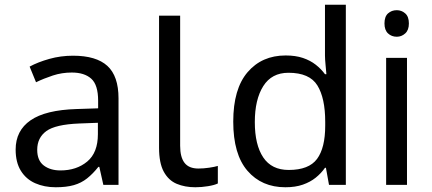

<svg xmlns="http://www.w3.org/2000/svg" viewBox="-20 -780 1822 810"><path d="M288 -545Q386 -545 433 -502Q480 -459 480 -365V0H416L399 -76H395Q372 -47 347.5 -27.5Q323 -8 291.5 1Q260 10 215 10Q167 10 128.5 -7Q90 -24 68 -59.5Q46 -95 46 -149Q46 -229 109 -272.5Q172 -316 303 -320L394 -323V-355Q394 -422 365 -448Q336 -474 283 -474Q241 -474 203 -461.5Q165 -449 132 -433L105 -499Q140 -518 188 -531.5Q236 -545 288 -545ZM314 -259Q214 -255 175.5 -227Q137 -199 137 -148Q137 -103 164.5 -82Q192 -61 235 -61Q303 -61 348 -98.5Q393 -136 393 -214V-262Z M804 10Q760 10 725.5 -4.5Q691 -19 671 -55.5Q651 -92 651 -157V-714H740V-165Q740 -117 758.5 -93Q777 -69 817 -69Q839 -69 862.5 -72.5Q886 -76 899 -80V-6Q885 1 857.5 5.5Q830 10 804 10Z M1184 10Q1084 10 1024 -59.5Q964 -129 964 -267Q964 -405 1024.5 -475.5Q1085 -546 1185 -546Q1227 -546 1258 -535.5Q1289 -525 1312 -507Q1335 -489 1351 -467H1357Q1356 -480 1353.5 -505.5Q1351 -531 1351 -546V-760H1439V0H1368L1355 -72H1351Q1335 -49 1312 -30.5Q1289 -12 1257.5 -1Q1226 10 1184 10ZM1198 -63Q1283 -63 1317.5 -109.5Q1352 -156 1352 -250V-266Q1352 -366 1319 -419.5Q1286 -473 1197 -473Q1126 -473 1090.5 -416.5Q1055 -360 1055 -265Q1055 -169 1090.5 -116Q1126 -63 1198 -63Z M1697 -536V0H1609V-536ZM1654 -737Q1674 -737 1689.5 -723.5Q1705 -710 1705 -681Q1705 -653 1689.5 -639Q1674 -625 1654 -625Q1632 -625 1617 -639Q1602 -653 1602 -681Q1602 -710 1617 -723.5Q1632 -737 1654 -737Z"/></svg>

Font: utamil85
Style: Book
Weight: 400
Designer: Jelle Bosma - Monotype Design Team
Foundry: Monotype Imaging Inc.
Version: Version 2.003